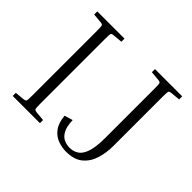

<svg xmlns="http://www.w3.org/2000/svg" viewBox="-159 -881 1092 1092"><g transform="rotate(45 387.5 -335.0)"><path d="M52 -655V-680H271V-655L216 -650Q200 -649 197 -642.5Q194 -636 194 -601V-79Q194 -44 197 -38Q200 -32 216 -30L271 -25V0H52V-25L107 -30Q123 -32 126 -38Q129 -44 129 -79V-601Q129 -636 126 -642.5Q123 -649 107 -650ZM516 -655V-680H735V-655L680 -650Q664 -649 661 -642.5Q658 -636 658 -601V-202Q658 -149 643 -100Q628 -51 591.5 -20.5Q555 10 490 10Q457 10 424 -2Q391 -14 368 -44.5Q345 -75 340 -129L390 -144Q392 -92 407 -65.5Q422 -39 444 -29.5Q466 -20 488 -20Q520 -20 543.5 -36Q567 -52 580 -92Q593 -132 593 -202V-601Q593 -636 590 -642.5Q587 -649 571 -650Z"/></g></svg>

Font: Inria Serif Light
Style: Regular
Weight: 300
Designer: Black Foundry Team
Foundry: Black Foundry
Version: Version 1.000; ttfautohint (v1.8.3)